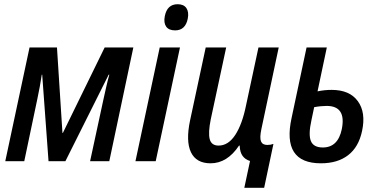

<svg xmlns="http://www.w3.org/2000/svg" viewBox="-20 -764 1784 910"><path d="M5 0 120 -539H250L276 -134H278L476 -539H612L498 0H407L469 -287Q476 -319 483 -350Q490 -381 498 -410H495L290 0H210L180 -410H178Q174 -382 168.5 -353Q163 -324 157 -295L95 0Z M810 -620Q780 -620 767.5 -638Q755 -656 761 -687Q772 -744 822 -744Q851 -744 863.5 -725.5Q876 -707 870 -676Q859 -620 810 -620ZM622 0 737 -539H833L718 0Z M1138 126 1165 -1Q1142 -8 1129.5 -25.5Q1117 -43 1116 -74H1113Q1057 10 978 10Q910 10 885 -42.5Q860 -95 881 -194L955 -539H1052L979 -199Q966 -135 974 -104.5Q982 -74 1016 -74Q1062 -74 1095 -124.5Q1128 -175 1146 -264L1205 -539H1301L1219 -153Q1210 -111 1217 -94Q1224 -77 1247 -77Q1263 -77 1276 -82L1232 126Z M1501 10Q1315 10 1362 -205L1433 -539H1529L1485 -331Q1518 -338 1552 -338Q1637 -338 1676 -284.5Q1715 -231 1696 -143Q1680 -67 1630 -28.5Q1580 10 1501 10ZM1456 -194Q1441 -126 1453.5 -95.5Q1466 -65 1510 -65Q1582 -65 1600 -152Q1622 -262 1528 -262Q1516 -262 1500 -260.5Q1484 -259 1469 -256Z"/></svg>

Font: Noto Sans Condensed Medium
Style: Italic
Weight: 500
Width: 3
Italic angle: -12°
Designer: Monotype Design Team
Foundry: Monotype Imaging Inc.
Version: Version 2.013; ttfautohint (v1.8.4.7-5d5b)